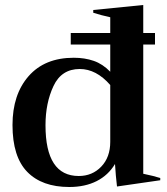

<svg xmlns="http://www.w3.org/2000/svg" viewBox="-20 -738 668 768"><path d="M30 -238Q30 -360 94.5 -433.5Q159 -507 275 -507Q319 -507 355 -494.5Q391 -482 421 -451V-560H263V-606H421V-669Q384 -677 353 -687V-698L553 -718V-606H600V-560H553V-43Q596 -34 621 -26V-17L448 8Q443 -33 440 -82Q413 -37 366.5 -13.5Q320 10 257 10Q148 10 89 -50.5Q30 -111 30 -238ZM421 -171V-398Q365 -462 299 -462Q226 -462 194 -394Q162 -326 162 -237Q162 -34 295 -34Q349 -34 385 -71.5Q421 -109 421 -171Z"/></svg>

Font: Trirong SemiBold
Style: Regular
Weight: 600
Designer: Katatrad Team
Foundry: CadsonDemak
Version: Version 1.001